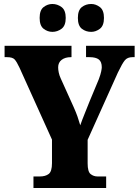

<svg xmlns="http://www.w3.org/2000/svg" viewBox="-20 -944 697 964"><path d="M148 0V-58H180Q208 -58 224.5 -70.5Q241 -83 241 -125V-243L78 -604Q64 -634 53.5 -645.5Q43 -657 15 -657H3V-714H339V-657H336Q307 -657 289.5 -643.5Q272 -630 272 -606Q272 -594 275 -579.5Q278 -565 285 -550L350 -406Q362 -379 369 -359Q376 -339 383 -315Q392 -341 404 -370.5Q416 -400 429 -433L476 -546Q485 -570 488 -585Q491 -600 491 -606Q491 -634 476 -645.5Q461 -657 429 -657H412V-714H656V-657H645Q620 -657 607 -641.5Q594 -626 572 -580L420 -242V-124Q420 -82 435 -70Q450 -58 470 -58H513V0ZM438 -784Q411 -784 391 -799.5Q371 -815 371 -854Q371 -893 391 -908.5Q411 -924 438 -924Q461 -924 481.5 -908.5Q502 -893 502 -854Q502 -815 481.5 -799.5Q461 -784 438 -784ZM243 -784Q219 -784 199 -799.5Q179 -815 179 -854Q179 -893 199 -908.5Q219 -924 243 -924Q268 -924 289 -908.5Q310 -893 310 -854Q310 -815 289 -799.5Q268 -784 243 -784Z"/></svg>

Font: Noto Serif Thai Condensed Black
Style: Regular
Weight: 900
Width: 3
Designer: Monotype Design Team
Foundry: Monotype Imaging Inc.
Version: Version 2.002; ttfautohint (v1.8.4.7-5d5b)